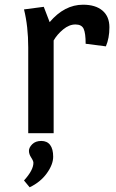

<svg xmlns="http://www.w3.org/2000/svg" viewBox="-20 -566 491 816"><path d="M100 -364Q100 -454 82 -526L166 -537L191 -472Q254 -546 333 -546Q386 -546 415.5 -521Q445 -496 445 -450Q445 -404 430 -369L344 -380Q344 -425 335.5 -443.5Q327 -462 300.5 -462Q274 -462 248.5 -441Q223 -420 208 -394V0H100ZM106 230 82 201Q122 157 122 126Q122 118 112.5 103.5Q103 89 103 75Q103 61 117 47Q131 33 155.5 33Q180 33 193 50Q206 67 206 100Q206 133 179 170.5Q152 208 106 230Z"/></svg>

Font: Convergence
Style: Regular
Weight: 400
Designer: Nicolas Silva and John Vargas
Foundry: Nicolas Silva and Jonh Vargas
Version: Version 1.002